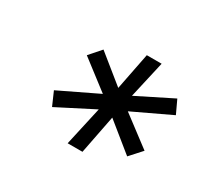

<svg xmlns="http://www.w3.org/2000/svg" viewBox="-86 -818 631 595"><g transform="rotate(30 229.0 -520.5)"><path d="M211 -341 242 -480 113 -414 92 -462 229 -528 126 -607 162 -648 261 -568 287 -700H340L310 -568L436 -631L458 -584L323 -520L429 -440L391 -398L291 -479L264 -341Z"/></g></svg>

Font: Red Hat Display
Style: Italic
Weight: 300
Italic angle: -12°
Designer: Pentagram, MCKL
Foundry: Pentagram, MCKL
Version: Version 1.023